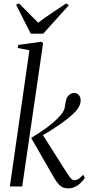

<svg xmlns="http://www.w3.org/2000/svg" viewBox="-20 -1050 505 1081"><path d="M35.5 0 145.5 -767 79.5 -780 83 -797 212.5 -815 222.5 -806 105 0ZM364.5 10.5Q348.5 10.5 335.8 5.8Q323 1 311 -11.8Q299 -24.5 284.5 -49L155.5 -273.5Q199 -300 230.2 -322Q261.5 -344 284.2 -364Q307 -384 324 -405Q341 -425.5 344.5 -444.8Q348 -464 349.5 -474.5Q352 -492.5 359.2 -504Q366.5 -515.5 377 -521Q387.5 -526.5 398.5 -526.5Q413.5 -526.5 423.8 -514.8Q434 -503 434 -485Q434.5 -471.5 427.8 -455.8Q421 -440 407.5 -425Q392 -407.5 367.5 -387.5Q343 -367.5 314.8 -348Q286.5 -328.5 259 -311.2Q231.5 -294 209.5 -282L214.5 -300.5L358 -74.5Q371.5 -53 380.5 -44.2Q389.5 -35.5 398 -35.5Q411.5 -35.5 422.5 -42.8Q433.5 -50 447.5 -66L457.5 -49.5Q449.5 -35 435.5 -21.2Q421.5 -7.5 403.5 1.5Q385.5 10.5 364.5 10.5ZM153 -860.5 70.5 -1023.5 87 -1030.5Q113 -1004 140.2 -977.5Q167.5 -951 195 -922Q229 -948 267.5 -974Q306 -1000 352.5 -1030.5L367.5 -1020.5L223.5 -860.5Z"/></svg>

Font: Merriweather 120pt Light
Style: Italic
Weight: 300
Italic angle: -7.8°
Version: Version 2.101